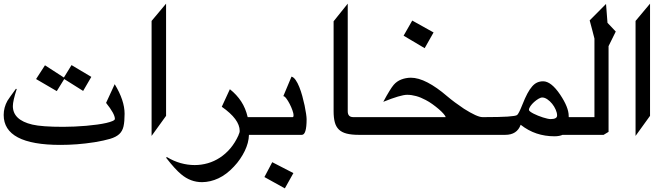

<svg xmlns="http://www.w3.org/2000/svg" viewBox="-20 -805 3645 1042"><path d="M175.8 -376 224.1 -450.7 326.7 -384.3 368.2 -451.7 475.6 -387.7 431.2 -311.5 328.6 -376 288.1 -310.5ZM656.2 -187.5Q656.2 -145.5 650.4 -119.4Q644.5 -93.3 627 -77.1Q609.4 -61 577.4 -51.5Q545.4 -42 493.2 -33.2Q442.9 -25.4 397.7 -22Q352.5 -18.6 308.1 -18.6Q0 -18.6 0 -181.2Q0 -201.2 5.1 -220.7Q10.3 -240.2 20.5 -258.3Q24.9 -265.6 36.4 -281.7Q47.9 -297.9 66.4 -323.2L70.8 -321.8Q49.8 -257.3 49.8 -229.5Q49.8 -153.8 155.3 -128.9Q207 -116.7 323.7 -116.7Q353 -116.7 385 -118.2Q417 -119.6 448 -122.3Q479 -125 507.3 -128.9Q535.6 -132.8 556.9 -137.7Q578.1 -142.6 590.8 -148.2Q603.5 -153.8 603.5 -159.7Q603.5 -187 555.7 -246.6L602.5 -348.1Q656.2 -259.8 656.2 -187.5Z M881.3 -176.3 802.7 -67.4V-691.4L881.3 -785.2Z M1347.2 -73.2H1331.1Q1330.6 -51.8 1324.7 -29.5Q1318.8 -7.3 1308.1 14.6Q1297.4 36.6 1282.7 58.1Q1268.1 79.6 1249.5 99.1Q1209.5 142.1 1165.8 162.6Q1122.1 183.1 1076.7 183.6Q1013.7 183.6 962.9 140.6Q947.3 127.9 927 105.7Q906.7 83.5 881.3 50.8L885.7 47.4Q921.9 69.3 960.2 80.1Q998.5 90.8 1036.6 90.8Q1072.8 90.8 1107.7 80.8Q1142.6 70.8 1173.6 50.5Q1204.6 30.3 1230.5 -0.2Q1256.3 -30.8 1274.9 -72.3H1274.4Q1277.3 -78.6 1279.1 -84Q1280.8 -89.4 1280.8 -94.7Q1280.8 -157.7 1183.6 -225.6L1227.5 -320.8Q1264.6 -291.5 1288.8 -254.6Q1313 -217.8 1324.2 -169.4H1347.2Z M1572.3 134.3 1525.9 217.3 1415 155.8 1457.5 75.2ZM1644 -158.2Q1644 -73.2 1618.2 -73.2H1317.9V-169.4H1568.8Q1573.2 -169.4 1573.2 -179.7Q1573.2 -189 1567.1 -206.3Q1561 -223.6 1552.2 -240.7Q1543.5 -257.8 1533.9 -270.5Q1524.4 -283.2 1517.6 -283.2L1562 -389.2Q1573.7 -386.2 1584.5 -370.8Q1595.2 -355.5 1604.2 -333Q1613.3 -310.5 1620.6 -283.9Q1627.9 -257.3 1633.1 -232.7Q1638.2 -208 1641.1 -188Q1644 -168 1644 -158.2Z M1972.7 -73.2H1926.8Q1887.2 -73.2 1860.8 -80.1Q1834.5 -86.9 1818.8 -102.3Q1803.2 -117.7 1796.9 -141.8Q1790.5 -166 1790.5 -201.2V-689.5L1867.2 -785.2V-201.2Q1867.2 -169.4 1897 -169.4H1972.7Z M2333 -628.9 2284.7 -543.5 2170.4 -611.3 2217.3 -693.4ZM2622.1 -73.2H1943.4V-169.4H2398.9Q2397 -176.3 2386.7 -188Q2376.5 -199.7 2361.1 -212.9Q2345.7 -226.1 2327.1 -239.5Q2308.6 -252.9 2290.5 -262.2Q2263.2 -276.9 2238 -283.7Q2212.9 -290.5 2189.5 -290.5Q2154.8 -290.5 2060.1 -252.4Q2079.1 -288.1 2093.5 -311.3Q2107.9 -334.5 2116.7 -344.7Q2133.8 -364.3 2157.7 -373.5Q2181.6 -382.8 2209 -383.3Q2250.5 -383.3 2300.3 -357.4Q2350.1 -331.5 2406.2 -283.2Q2425.8 -266.6 2448.7 -249.5Q2471.7 -232.4 2498 -214.8Q2569.8 -169.4 2598.1 -169.4H2622.1Z M3003.4 -178.2Q3003.4 -192.9 2995.8 -210Q2988.3 -227.1 2976.6 -241.7Q2964.8 -256.3 2950.4 -266.1Q2936 -275.9 2922.9 -275.9Q2914.1 -275.9 2901.9 -268.6Q2889.6 -261.2 2878.2 -251Q2866.7 -240.7 2858.6 -229Q2850.6 -217.3 2850.6 -208.5Q2850.6 -204.6 2857.7 -199.2Q2864.7 -193.8 2875.7 -188.2Q2886.7 -182.6 2900.1 -177.2Q2913.6 -171.9 2926.5 -167.7Q2939.5 -163.6 2950.7 -161.1Q2961.9 -158.7 2967.8 -158.7Q3003.4 -158.7 3003.4 -178.2ZM3092.3 -73.2H3032.7Q3025.9 -69.8 3014.6 -67.6Q3003.4 -65.4 2989.3 -65.4Q2937.5 -65.4 2892.1 -80.6Q2846.7 -95.7 2805.7 -127.9Q2786.1 -73.2 2722.2 -73.2H2592.8V-169.4H2612.3Q2771 -169.4 2786.1 -180.7Q2794.9 -186.5 2814.9 -236.8Q2829.1 -272.9 2842 -297.1Q2855 -321.3 2868.2 -336.2Q2881.3 -351.1 2895.8 -357.4Q2910.2 -363.8 2927.7 -363.8Q2971.2 -363.8 3020 -291.5Q3066.4 -222.2 3066.4 -175.8V-170.9Q3066.4 -170.4 3066.7 -170.4Q3066.9 -170.4 3066.9 -169.9V-169.4H3092.3Z M3321.8 -633.8 3282.7 -554.7V-89.4L3255.9 -73.2H3063V-169.4H3206.1V-595.7Q3200.2 -619.6 3193.4 -645Q3186.5 -670.4 3180.2 -694.3L3269 -783.7L3276.9 -681.2Z M3507.8 -176.3 3429.2 -67.4V-691.4L3507.8 -785.2Z"/></svg>

Font: XB Khoramshahr
Style: Regular
Weight: 400
Designer: Behnam
Foundry: Irmug
Version: Version 8.005 2009